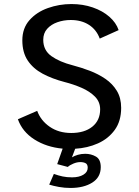

<svg xmlns="http://www.w3.org/2000/svg" viewBox="-20 -726 690 950"><path d="M329 204Q299.5 204 271.8 199Q244 194 223.5 187.5L246.5 134.5Q268.5 142.5 289.5 147Q310.5 151.5 336.5 151.5Q371 151.5 392.5 138.5Q414 125.5 414 104Q414 87 403.5 81.5Q393 76 377 76Q361 76 343 83.5Q325 91 315.5 100L263 86L290 9.5Q210 2 150.2 -36Q90.5 -74 68.5 -136L164 -177.5Q181.5 -129.5 226 -98.8Q270.5 -68 332.5 -68Q398 -68 436.8 -99.2Q475.5 -130.5 475.5 -185Q475.5 -222 449.8 -248Q424 -274 383.8 -291.5Q343.5 -309 300 -320Q238.5 -336 191.2 -361.2Q144 -386.5 117.2 -426.5Q90.5 -466.5 90.5 -526.5Q90.5 -586.5 126 -626.5Q161.5 -666.5 217.2 -686.2Q273 -706 333.5 -706Q390.5 -706 439 -689.2Q487.5 -672.5 521 -643.2Q554.5 -614 567 -577L473.5 -535Q457.5 -579 420.2 -603Q383 -627 330 -627Q295 -627 263.8 -616Q232.5 -605 213.2 -583.2Q194 -561.5 194 -529Q194 -477 234.5 -448.2Q275 -419.5 339.5 -403Q381.5 -392 423.8 -376Q466 -360 501.2 -336Q536.5 -312 558 -276.8Q579.5 -241.5 579.5 -192.5Q579.5 -127 547.8 -83.2Q516 -39.5 464.5 -16.5Q413 6.5 352 10L336 52.5Q348 45 365.2 40Q382.5 35 401.5 35Q431 35 454.8 48.8Q478.5 62.5 478.5 101Q478.5 151 436.5 177.5Q394.5 204 329 204Z"/></svg>

Font: Trispace
Style: Regular
Weight: 400
Designer: Tyler Finck
Foundry: Etcetera Type Company
Version: Version 1.210; ttfautohint (v1.8.3)